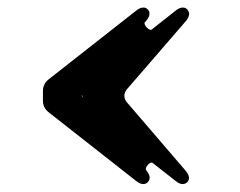

<svg xmlns="http://www.w3.org/2000/svg" viewBox="-20 -529 627 501"><path d="M366 -54C373 -62 372 -72 362 -84L361 -86C357 -91 372 -109 378 -104L438 -57C450 -47 461 -46 469 -54C476 -62 474 -72 464 -84L312 -261C302 -272 302 -286 312 -297L465 -474C475 -486 476 -496 469 -504C462 -512 450 -511 438 -501L376 -452C370 -447 353 -465 358 -471L361 -474C371 -486 373 -496 366 -504C359 -512 347 -511 335 -501L107 -322C97 -314 92 -304 92 -291V-267C92 -254 97 -244 107 -236L335 -57C347 -47 359 -46 366 -54ZM193 -279C194 -281 196 -279 196 -276Z"/></svg>

Font: 寒蝉锦书宋Pro Soft
Style: Regular
Weight: 700
Designer: 寒蝉锦书宋{Warren} 思源宋体{Ryoko NISHIZUKA 西塚涼子 (kana & ideographs); Frank Grießhammer (Latin, Greek & Cyrillic); Wenlong ZHANG 
Foundry: Adobe & ChillType
Version: Version 2.000;Glyphs 3.1.1 (3135)